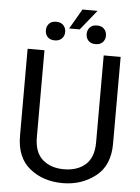

<svg xmlns="http://www.w3.org/2000/svg" viewBox="-62 -1001 773 1058"><g transform="rotate(5 324.0 -472.0)"><path d="M489.3 -710.9H583V-230Q583 -109.9 505.9 -50Q428.7 9.8 325.2 9.8Q216.3 9.8 142.3 -50Q68.4 -109.9 68.4 -230V-710.9H161.6V-230Q161.6 -146.5 206.8 -106.7Q252 -66.9 325.2 -66.9Q399.4 -66.9 444.3 -106.7Q489.3 -146.5 489.3 -230ZM286.6 -842.3 350.6 -952.6H434.1L345.2 -842.3ZM212.9 -873Q238.8 -873 252.7 -857.9Q266.6 -842.8 266.6 -821.3Q266.6 -799.8 252.7 -784.9Q238.8 -770 212.9 -770Q186.5 -770 173.1 -784.9Q159.7 -799.8 159.7 -821.3Q159.7 -842.8 173.1 -857.9Q186.5 -873 212.9 -873ZM438.5 -872.1Q464.8 -872.1 478.5 -856.9Q492.2 -841.8 492.2 -820.3Q492.2 -798.8 478.5 -783.9Q464.8 -769 438.5 -769Q412.6 -769 398.9 -783.9Q385.3 -798.8 385.3 -820.3Q385.3 -841.8 398.9 -856.9Q412.6 -872.1 438.5 -872.1Z"/></g></svg>

Font: Roboto21382017
Style: Regular
Weight: 400
Designer: Christian Robertson
Foundry: Google
Version: Version 2.138; 2017